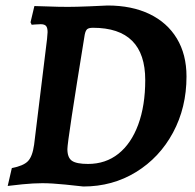

<svg xmlns="http://www.w3.org/2000/svg" viewBox="-20 -666 708 698"><path d="M134 0Q102 0 61.5 4Q21 8 8 10L23 -55Q65 -63 81.5 -80Q98 -97 104 -140L151 -524Q153 -544 153 -549Q153 -565 147.5 -571.5Q142 -578 128 -578Q117 -578 107.5 -577Q98 -576 95 -576L91 -585L105 -644Q119 -644 155.5 -642.5Q192 -641 227 -641Q255 -641 305 -643Q355 -645 371 -646Q459 -646 523.5 -615Q588 -584 623 -526Q658 -468 658 -388Q658 -275 609 -184Q560 -93 474.5 -40.5Q389 12 283 12Q267 10 217.5 5Q168 0 134 0ZM288 -540Q225 -153 225 -124Q225 -93 241.5 -81.5Q258 -70 300 -70Q364 -70 410.5 -107Q457 -144 482.5 -213Q508 -282 508 -375Q508 -565 318 -565Q303 -565 297 -560Q291 -555 288 -540Z"/></svg>

Font: Alegreya SC
Style: Bold Italic
Weight: 700
Italic angle: -7°
Designer: Juan Pablo del Peral
Foundry: Huerta Tipografica
Version: Version 2.007; ttfautohint (v1.6)